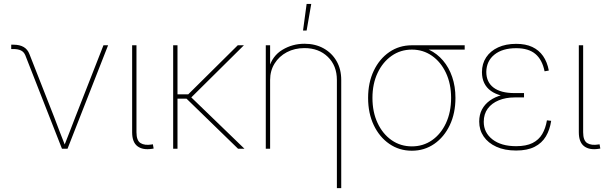

<svg xmlns="http://www.w3.org/2000/svg" viewBox="-20 -770 3143 994"><path d="M300.8 0 110.8 -484.4Q103.5 -501.5 88.4 -508.8Q73.2 -516.1 49.8 -516.1H38.1V-538.6H49.8Q82 -538.6 102.5 -526.6Q123 -514.6 132.3 -490.2L260.3 -164.1Q274.4 -127 288.6 -89.4Q302.7 -51.8 317.9 -14.6H312Q327.1 -51.8 341.3 -89.4Q355.5 -127 370.1 -164.1L515.6 -535.6H539.6L329.6 0Z M766.1 0.5Q719.2 7.8 691.7 -12.9Q664.1 -33.7 664.1 -85.4V-535.6H686.5V-85.4Q686.5 -42.5 707.5 -29.3Q728.5 -16.1 765.6 -22Q768.1 -22.9 768.3 -22.7Q768.6 -22.5 771.5 -22.9L775.4 -1Q772.9 -0.5 770.8 -0.2Q768.6 0 766.1 0.5Z M898.9 -535.6V0H876.5V-535.6ZM1242.7 -535.6 963.9 -259.3H884.3V-281.7H954.6L1210.9 -535.6ZM1212.4 0 937.5 -267.1 963.9 -272 1245.6 0Z M1378.4 -356V0H1356V-535.6H1378.4V-418.5H1372.6Q1390.1 -481 1442.1 -512.2Q1494.1 -543.5 1556.2 -543.5Q1612.3 -543.5 1655 -519.8Q1697.8 -496.1 1722.2 -454.1Q1746.6 -412.1 1746.6 -356V204.1H1724.1V-356Q1724.1 -430.2 1677.2 -475.6Q1630.4 -521 1556.2 -521Q1505.4 -521 1465.1 -499.8Q1424.8 -478.5 1401.6 -441.2Q1378.4 -403.8 1378.4 -356ZM1548.8 -611.8 1567.4 -749.5H1591.3L1567.4 -611.8Z M2112.3 10.3Q2046.9 10.3 1995.6 -25.1Q1944.3 -60.5 1915 -122.1Q1885.7 -183.6 1885.7 -263.2Q1885.7 -342.3 1915 -403.8Q1944.3 -465.3 1995.6 -500.5Q2046.9 -535.6 2112.3 -535.6H2385.7V-513.2H2168.9H2112.3Q2053.7 -513.2 2007.6 -481Q1961.4 -448.7 1934.8 -392.3Q1908.2 -335.9 1908.2 -263.2Q1908.2 -189.9 1934.8 -133.1Q1961.4 -76.2 2007.6 -44.2Q2053.7 -12.2 2112.3 -12.2Q2170.9 -12.2 2216.8 -44.2Q2262.7 -76.2 2289.1 -133.1Q2315.4 -189.9 2315.4 -263.2Q2315.4 -335.9 2288.8 -392.6Q2262.2 -449.2 2216.3 -481.2Q2170.4 -513.2 2112.3 -513.2V-531.7Q2160.6 -531.7 2201.7 -512.2Q2242.7 -492.7 2273.4 -456.8Q2304.2 -420.9 2321 -371.6Q2337.9 -322.3 2337.9 -263.2Q2337.9 -183.6 2308.6 -122.1Q2279.3 -60.5 2228.3 -25.1Q2177.2 10.3 2112.3 10.3Z M2651.9 9.3Q2592.3 9.3 2549.6 -10.3Q2506.8 -29.8 2483.9 -63.5Q2460.9 -97.2 2460.9 -140.6Q2460.9 -176.3 2475.3 -203.4Q2489.7 -230.5 2515.9 -249.3Q2542 -268.1 2577.9 -277.8Q2613.8 -287.6 2656.7 -287.6H2692.9V-265.6H2643.6Q2598.6 -265.6 2562.3 -250.7Q2525.9 -235.8 2505.1 -207.8Q2484.4 -179.7 2484.4 -139.2Q2484.4 -83.5 2529.5 -48.3Q2574.7 -13.2 2651.9 -13.2Q2704.1 -13.2 2736.8 -29.5Q2769.5 -45.9 2787.1 -75.9Q2804.7 -106 2811.5 -147L2833.5 -144.5Q2826.7 -98.6 2806.2 -64Q2785.6 -29.3 2747.8 -10Q2710 9.3 2651.9 9.3ZM2655.3 -266.1Q2611.3 -266.1 2577.6 -274.7Q2543.9 -283.2 2521.2 -299.6Q2498.5 -315.9 2486.8 -340.3Q2475.1 -364.7 2475.1 -396.5Q2475.1 -440.4 2497.1 -473.4Q2519 -506.3 2558.8 -524.7Q2598.6 -543 2652.3 -543Q2701.2 -543 2735.6 -526.9Q2770 -510.7 2791.5 -480Q2813 -449.2 2821.3 -404.8L2799.3 -400.9Q2787.1 -460.9 2751.7 -490.7Q2716.3 -520.5 2652.3 -520.5Q2581.1 -520.5 2539.8 -487.3Q2498.5 -454.1 2497.6 -397.9Q2497.6 -345.2 2534.9 -316.7Q2572.3 -288.1 2643.6 -288.1H2692.9V-266.1Z M3078.6 0.5Q3031.7 7.8 3004.2 -12.9Q2976.6 -33.7 2976.6 -85.4V-535.6H2999V-85.4Q2999 -42.5 3020 -29.3Q3041 -16.1 3078.1 -22Q3080.6 -22.9 3080.8 -22.7Q3081.1 -22.5 3084 -22.9L3087.9 -1Q3085.4 -0.5 3083.3 -0.2Q3081.1 0 3078.6 0.5Z"/></svg>

Font: Inter 20pt Thin
Style: Regular
Weight: 250
Version: Version 4.001;git-66647c0bb